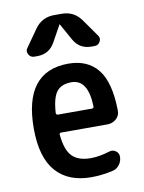

<svg xmlns="http://www.w3.org/2000/svg" viewBox="-87 -826 673 895"><g transform="rotate(-10 250.0 -378.0)"><path d="M256.8 -442.4Q210 -442.4 187.5 -414.6Q165 -386.7 160.2 -314.5Q160.2 -305.7 168 -304.7H331.1Q338.9 -304.7 338.9 -314.5Q335 -442.4 256.8 -442.4ZM272.5 9.8Q163.1 9.8 105 -57.1Q46.9 -124 46.9 -259.8Q46.9 -529.3 256.8 -530.3Q348.6 -530.3 397 -469.7Q445.3 -409.2 447.3 -276.4Q448.2 -252 430.7 -235.8Q413.1 -219.7 388.7 -219.7H168Q161.1 -219.7 161.1 -210.9Q168 -137.7 197.3 -107.9Q226.6 -78.1 285.2 -78.1Q325.2 -78.1 376 -93.8Q391.6 -98.6 405.8 -88.9Q419.9 -79.1 419.9 -61.5Q419.9 -40 406.7 -22.9Q393.6 -5.9 374 -2Q320.3 9.8 272.5 9.8ZM358.4 -718.8 417 -635.7Q427.7 -622.1 419.4 -606Q411.1 -589.8 392.6 -589.8H377.9Q321.3 -589.8 293.9 -639.6L251 -716.8Q251 -717.8 250 -717.8Q249 -717.8 249 -716.8L206.1 -639.6Q178.7 -589.8 122.1 -589.8H107.4Q89.8 -589.8 81.1 -606Q72.3 -622.1 83 -635.7L141.6 -718.8Q174.8 -764.6 232.4 -764.6H267.6Q325.2 -764.6 358.4 -718.8Z"/></g></svg>

Font: Rounded Mgen+ 1m medium
Style: Regular
Weight: 500
Designer: [Source Han Sans]
Ryoko NISHIZUKA  (kana & ideographs); Paul D. Hunt (Latin, Greek & Cyrillic); Wenlong ZHANG  (bopomofo
Version: Version 1.059.20150602